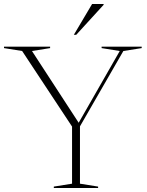

<svg xmlns="http://www.w3.org/2000/svg" viewBox="-26 -938 732 958"><path d="M84.5 -683.5 -6 -698V-705H224V-698L133.5 -683.5L371.5 -318L362 -317.5L571.5 -683.5L481 -698V-705H681V-698L589.5 -683.5L373 -307.5V-21.5L463.5 -7V0H242.5V-7L333.5 -21.5V-306.5ZM342.5 -764.5 433.5 -918H491V-914L354.5 -764.5Z"/></svg>

Font: Newsreader 60pt ExtraLight
Style: Regular
Weight: 250
Designer: Hugues Gentile
Foundry: Production Type
Version: Version 1.003